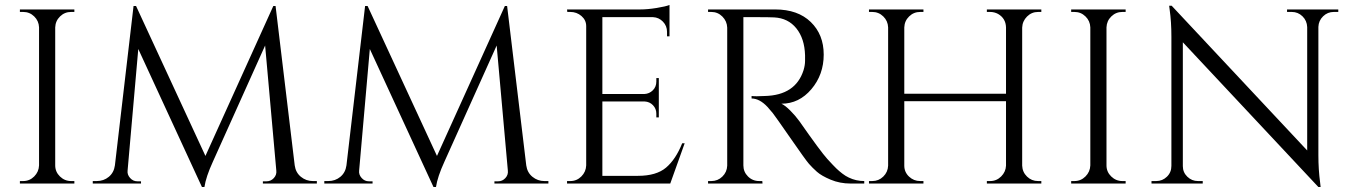

<svg xmlns="http://www.w3.org/2000/svg" viewBox="-20 -738 5446 772"><path d="M73 -10Q99 -10 117.5 -28.5Q136 -47 137 -73V-628Q136 -654 117.5 -672Q99 -690 73 -690H60V-700H279V-690H266Q240 -690 221.5 -672Q203 -654 202 -628V-73Q202 -47 221 -28.5Q240 -10 266 -10H279V0H60V-10Z M1238 -10H1254V0H1037V-9H1052Q1069 -9 1081 -22Q1093 -35 1091 -52L1046 -555L836 -88Q808 -27 802 14H792L536 -541L493 -52Q491 -36 503 -22.5Q515 -9 532 -9H547V0H353V-10H369Q397 -10 417.5 -27Q438 -44 442 -73L517 -714H527L806 -111L1079 -714H1088L1165 -73Q1169 -44 1190 -27Q1211 -10 1238 -10Z M2169 -10H2185V0H1968V-9H1983Q2000 -9 2012 -22Q2024 -35 2022 -52L1977 -555L1767 -88Q1739 -27 1733 14H1723L1467 -541L1424 -52Q1422 -36 1434 -22.5Q1446 -9 1463 -9H1478V0H1284V-10H1300Q1328 -10 1348.5 -27Q1369 -44 1373 -73L1448 -714H1458L1737 -111L2010 -714H2019L2096 -73Q2100 -44 2121 -27Q2142 -10 2169 -10Z M2273 -10Q2299 -10 2317.5 -28.5Q2336 -47 2337 -73V-633Q2337 -657 2318 -673.5Q2299 -690 2273 -690H2261L2260 -700H2553Q2584 -700 2620.5 -706Q2657 -712 2672 -718V-592H2662V-610Q2662 -634 2645.5 -651Q2629 -668 2606 -669H2402V-360H2571Q2591 -361 2605 -375Q2619 -389 2619 -410V-424H2629V-266H2619V-281Q2619 -301 2605.5 -315Q2592 -329 2572 -330H2402V-31H2545Q2619 -31 2658 -64Q2697 -97 2723 -162H2733L2675 0H2260V-10Z M3033 -669H2969V-73Q2969 -47 2987.5 -28.5Q3006 -10 3033 -10H3045L3046 0H2827V-10H2840Q2866 -10 2884.5 -28Q2903 -46 2904 -72V-627Q2903 -653 2884.5 -671.5Q2866 -690 2840 -690H2827V-700H3097Q3188 -700 3240 -649.5Q3292 -599 3292 -518.5Q3292 -438 3242.5 -379.5Q3193 -321 3122 -321Q3137 -314 3157.5 -293.5Q3178 -273 3194 -251Q3280 -128 3306 -99.5Q3332 -71 3343 -60.5Q3354 -50 3367 -40Q3380 -30 3393 -24Q3422 -10 3455 -10V0H3400Q3357 0 3320 -15.5Q3283 -31 3264.5 -47.5Q3246 -64 3232.5 -79.5Q3219 -95 3158 -183Q3097 -271 3087 -283.5Q3077 -296 3066 -308Q3034 -342 3002 -342V-352Q3010 -351 3023 -351Q3036 -351 3055 -352Q3179 -355 3211 -456Q3217 -476 3217 -493.5Q3217 -511 3217 -516Q3215 -583 3182 -624Q3149 -665 3093 -668Q3069 -669 3033 -669Z M3961 -10Q3987 -10 4005.5 -28.5Q4024 -47 4025 -72V-331H3616V-72Q3616 -46 3635 -28Q3654 -10 3680 -10H3693V0H3474V-10H3487Q3513 -10 3531.5 -28Q3550 -46 3551 -72V-628Q3550 -654 3531.5 -672Q3513 -690 3487 -690H3474V-700H3693V-690H3680Q3654 -690 3635.5 -672Q3617 -654 3616 -628V-361H4025V-628Q4024 -664 3993 -682Q3978 -690 3961 -690H3948V-700H4167V-690H4154Q4128 -690 4109.5 -671.5Q4091 -653 4090 -627V-72Q4091 -46 4109.5 -28Q4128 -10 4154 -10H4167V0H3948V-10Z M4300 -10Q4326 -10 4344.5 -28.5Q4363 -47 4364 -73V-628Q4363 -654 4344.5 -672Q4326 -690 4300 -690H4287V-700H4506V-690H4493Q4467 -690 4448.5 -672Q4430 -654 4429 -628V-73Q4429 -47 4448 -28.5Q4467 -10 4493 -10H4506V0H4287V-10Z M5343 -690Q5318 -690 5300 -672.5Q5282 -655 5281 -630V-114Q5281 -56 5288 -4L5290 14H5281L4736 -568V-70Q4736 -45 4754 -27.5Q4772 -10 4797 -10H4816V0H4610V-10H4629Q4654 -10 4672 -27.5Q4690 -45 4690 -71V-590Q4690 -651 4683 -699L4681 -715H4691L5236 -133V-629Q5235 -655 5217 -672.5Q5199 -690 5174 -690H5155V-700H5361V-690Z"/></svg>

Font: Cinzel Decorative
Style: Regular
Weight: 400
Designer: Natanael Gama
Version: Version 1.002;PS 001.002;hotconv 1.0.56;makeotf.lib2.0.21325